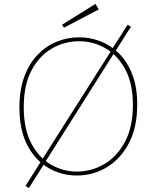

<svg xmlns="http://www.w3.org/2000/svg" viewBox="-20 -888 797 978"><path d="M630 -762 647 -752 567 -626 562 -619 210 -62 206 -55 127 70 110 59 190 -68 195 -76 546 -629 551 -638ZM371 6Q294 6 227.5 -32Q161 -70 120 -147Q79 -224 79 -341Q79 -431 104 -498Q129 -565 172 -609.5Q215 -654 269.5 -676Q324 -698 383 -698Q439 -698 492 -677.5Q545 -657 587 -615Q629 -573 654 -508.5Q679 -444 679 -356Q679 -239 636.5 -158.5Q594 -78 524 -36Q454 6 371 6ZM372 -14Q446 -14 511 -52Q576 -90 616.5 -165.5Q657 -241 657 -353Q657 -462 618.5 -534Q580 -606 517.5 -642Q455 -678 382 -678Q309 -678 244.5 -641Q180 -604 140.5 -529.5Q101 -455 101 -342Q101 -231 139 -158.5Q177 -86 239 -50Q301 -14 372 -14ZM306 -747 296 -762 466 -868 483 -840Z"/></svg>

Font: Bitter Thin
Style: Regular
Weight: 100
Designer: Sol Matas, and Bitter project Authors
Foundry: Sol Matas
Version: Version 2.002